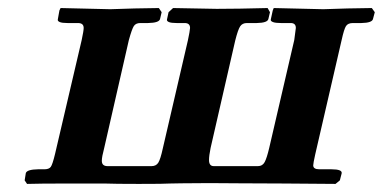

<svg xmlns="http://www.w3.org/2000/svg" viewBox="-20 -454 947 475"><path d="M825.2 -355 759.8 -71.8Q754.9 -49.8 754.9 -44.9Q754.9 -35.2 770 -35.2H799.8Q827.6 -35.2 825.2 -24.9L820.8 -7.8L810.1 1L683.1 0Q634.3 0 573.2 -0.5Q512.2 -1 498 -1Q457 -1 429.2 -0.5L400.9 0Q388.7 1 323.2 1Q264.2 1 237.8 0H154.8Q74.7 0 46.9 1L41 -7.8L43.9 -25.9Q46.9 -34.7 74.2 -35.2H89.8Q101.1 -35.2 105.5 -41Q109.9 -46.9 116.2 -73.2L182.1 -355Q187 -377.9 187 -384.8Q187 -397 172.9 -397H147Q133.8 -397 127.9 -399.4Q122.1 -401.9 123 -405.8L127 -428.2L129.9 -434.1L252.9 -431.2Q271 -432.1 313 -433.1Q355 -434.1 373 -434.1L379.9 -423.8L376 -407.2Q374 -397.5 346.2 -397H327.1Q315.9 -397 311 -389.4Q306.2 -381.8 298.8 -355L237.8 -87.9Q231.9 -65.9 231.9 -56.2Q231.9 -43 246.1 -43H355Q366.2 -43 371.6 -51.5Q377 -60.1 382.8 -86.9L444.8 -354Q449.7 -377 450.2 -384.8Q450.2 -397 437 -397H417Q403.8 -397 397.9 -399.4Q392.1 -401.9 393.1 -405.8L397 -423.8L408.2 -434.1L516.1 -432.1Q567.9 -432.1 642.1 -434.1L647.9 -423.8L644 -407.2Q642.1 -397.5 615.2 -397H590.8Q579.6 -397 574.2 -388.9Q568.8 -380.9 562 -354L501 -87.9Q497.1 -68.8 497.1 -58.1Q497.1 -43 508.8 -43H618.2Q629.4 -43 634.8 -53Q640.1 -63 646 -87.9L708 -355Q711.9 -382.8 711.9 -384.8Q711.9 -397 699.2 -397H674.8Q661.6 -397 655.3 -399.4Q648.9 -401.9 649.9 -405.8L654.8 -428.2L657.2 -434.1L779.8 -431.2Q796.9 -432.1 839.8 -433.1Q882.8 -434.1 899.9 -434.1L907.2 -423.8L902.8 -407.2Q900.9 -397.5 874 -397H853Q840.8 -397 835.9 -389.4Q831.1 -381.8 825.2 -355Z"/></svg>

Font: Linux Libertine
Style: Semibold Italic
Weight: 600
Italic angle: -11.5°
Designer: Philipp H. Poll
Foundry: Philipp H. Poll
Version: Version 5.1.2 ; ttfautohint (v0.9)